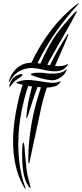

<svg xmlns="http://www.w3.org/2000/svg" viewBox="-20 -800 478 1120"><path d="M369 -393Q369 -392 368 -389.5Q367 -387 366 -385Q360 -371 349 -361Q338 -351 326 -344Q314 -337 302 -334Q290 -331 281 -332Q254 -334 225 -341.5Q196 -349 170 -359Q169 -359 164.5 -362Q160 -365 160 -367Q160 -369 163 -370Q166 -371 168 -372Q174 -374 184 -375Q194 -376 204.5 -376Q215 -376 225 -375.5Q235 -375 242 -374Q258 -371 276 -370.5Q294 -370 311 -372Q328 -374 342 -379Q356 -384 364 -393Q369 -398 369 -393ZM377 -423 374 -419Q356 -394 331.5 -388Q307 -382 280 -385Q253 -388 224.5 -395Q196 -402 169 -403Q134 -405 98 -387.5Q62 -370 36 -325Q34 -320 32 -321Q31 -321 31.5 -324.5Q32 -328 33 -330Q43 -360 58 -380Q73 -400 90.5 -412Q108 -424 126.5 -429Q145 -434 163 -434Q213 -540 280.5 -627Q348 -714 427 -774Q430 -776 432.5 -778.5Q435 -781 437 -780Q439 -780 436 -775.5Q433 -771 432 -770Q368 -701 307.5 -615.5Q247 -530 199 -432Q203 -430 207.5 -430Q212 -430 216 -429Q227 -454 240.5 -482.5Q254 -511 271 -540Q288 -571 308.5 -599.5Q329 -628 349.5 -652Q370 -676 387 -695Q404 -714 414 -725Q418 -729 421.5 -732Q425 -735 427 -734Q429 -733 427 -729Q425 -725 423 -722Q411 -698 393.5 -666.5Q376 -635 356.5 -601.5Q337 -568 318 -534.5Q299 -501 284 -474Q277 -461 269.5 -448.5Q262 -436 256 -422Q263 -422 271 -419Q293 -464 317.5 -507.5Q342 -551 371 -595Q375 -600 375.5 -601.5Q376 -603 378 -601Q379 -600 377 -592Q366 -563 344.5 -515Q323 -467 301 -415Q321 -413 339 -415Q357 -417 374 -425Q375 -425 376 -425.5Q377 -426 377 -423ZM111 -364Q111 -360 104.5 -354.5Q98 -349 96 -348L68 -329Q60 -321 54 -314Q48 -307 41 -297Q39 -295 38.5 -293Q38 -291 36 -291Q35 -291 35 -299Q35 -303 36 -307Q41 -321 46 -330.5Q51 -340 64 -351Q69 -355 77 -359Q85 -363 92.5 -365.5Q100 -368 105.5 -368Q111 -368 111 -364ZM145 -299Q131 -261 122 -224Q113 -187 105 -149Q94 -93 89.5 -34.5Q85 24 87.5 80.5Q90 137 99.5 190Q109 243 126 288Q128 293 129.5 296.5Q131 300 129 300Q126 300 123 296Q95 250 79 195.5Q63 141 58.5 80Q54 19 59.5 -46Q65 -111 79 -177Q92 -243 112 -306Q104 -308 98 -309Q92 -310 86 -312Q84 -313 80 -314.5Q76 -316 76 -318Q76 -320 79 -321Q82 -322 84 -323Q120 -336 157 -333Q194 -330 232 -323Q255 -319 279.5 -317Q304 -315 330 -325Q334 -327 334 -325Q334 -324 330 -318Q319 -301 297.5 -295.5Q276 -290 253 -289Q239 -247 229.5 -210Q220 -173 215 -147L155 132Q153 141 152 147.5Q151 154 149 152Q146 154 145.5 145.5Q145 137 145 129Q145 32 163.5 -75.5Q182 -183 219 -290Q213 -292 208.5 -292Q204 -292 199 -293Q184 -254 171.5 -215Q159 -176 147 -138Q147 -136 145.5 -131.5Q144 -127 142 -122Q140 -117 137.5 -113.5Q135 -110 134 -110Q133 -110 133.5 -114Q134 -118 134.5 -123.5Q135 -129 135.5 -134.5Q136 -140 136 -142Q138 -170 147 -212.5Q156 -255 167 -296Q155 -296 145 -299ZM157 296Q155 297 150 292Q148 290 147 288Q141 278 136.5 269.5Q132 261 128 250.5Q124 240 120.5 225Q117 210 114 187Q111 170 110 143.5Q109 117 109 92Q109 67 111 49Q113 31 116 31Q118 31 120 38.5Q122 46 123 56Q124 66 124.5 75.5Q125 85 125 89L134 181Q137 208 143 233Q149 258 156 283Q157 287 157.5 291.5Q158 296 157 296Z"/></svg>

Font: Akronim
Style: Regular
Weight: 400
Designer: Grzegorz Klimczewski
Foundry: Fonty.PL
Version: Version 1.002